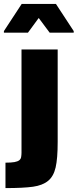

<svg xmlns="http://www.w3.org/2000/svg" viewBox="-53 -763 397 982"><path d="M-25 69Q4 69 21 66Q37 63 45 57Q53 51 55 41Q57 29 57 18V-510H242V-37Q242 48 231.5 93.5Q221 139 193 162Q165 185 116 192Q67 199 -25 199ZM-33 -604 58 -743H233L324 -604V-596H201L145 -671L90 -596H-33Z"/></svg>

Font: Saira Stencil
Style: Regular
Weight: 400
Designer: Hector Gatti with collaboration of the Omnibus-Type team
Foundry: Omnibus-Type
Version: Version 1.003